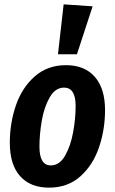

<svg xmlns="http://www.w3.org/2000/svg" viewBox="-20 -845 527 881"><path d="M25 -190Q25 -280 53 -361.5Q81 -443 139.5 -494.5Q198 -546 283 -546Q368 -546 415 -492.5Q462 -439 462 -340Q462 -251 434.5 -169.5Q407 -88 349 -36Q291 16 205 16Q119 16 72 -37Q25 -90 25 -190ZM327 -359Q327 -443 274 -443Q234 -443 208.5 -399Q183 -355 172 -292.5Q161 -230 161 -172Q161 -86 213 -86Q253 -86 278.5 -130.5Q304 -175 315.5 -238Q327 -301 327 -359ZM405 -816 333 -596H246L272 -825Z"/></svg>

Font: Fira Sans Compressed SemiBold
Style: Italic
Weight: 600
Width: 1
Italic angle: -8°
Designer: bBox Type GmbH & Carrois Corporate GbR & Edenspiekermann AG
Foundry: bBox Type GmbH & Carrois Corporate GbR & Edenspiekermann AG
Version: Version 4.301